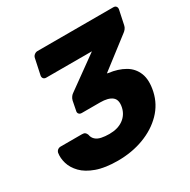

<svg xmlns="http://www.w3.org/2000/svg" viewBox="-160 -849 995 1008"><g transform="rotate(-30 338.0 -345.0)"><path d="M274 10Q197 10 145.5 -8.5Q94 -27 65.5 -56.5Q37 -86 27 -119.5Q17 -153 22 -184Q24 -193 31.5 -199Q39 -205 48 -205H179Q191 -205 197 -200.5Q203 -196 207 -186Q210 -167 223 -155Q236 -143 257.5 -138.5Q279 -134 305 -134Q356 -134 389 -157.5Q422 -181 431 -222Q440 -265 417 -283.5Q394 -302 345 -302H234Q223 -302 217 -309Q211 -316 214 -327L225 -383Q228 -395 235 -404Q242 -413 249 -417L442 -556H165Q154 -556 148.5 -563Q143 -570 145 -581L165 -675Q167 -686 176 -693Q185 -700 195 -700H655Q666 -700 671.5 -693Q677 -686 675 -675L657 -590Q655 -579 648.5 -570.5Q642 -562 635 -557L452 -416L460 -414Q515 -407 555 -384Q595 -361 612 -318.5Q629 -276 615 -211Q600 -143 551.5 -93.5Q503 -44 431 -17Q359 10 274 10Z"/></g></svg>

Font: Rubik
Style: Bold Italic
Weight: 700
Italic angle: -12°
Designer: Hubert and Fischer
Foundry: Hubert and Fischer
Version: Version 2.300;gftools[0.9.30]